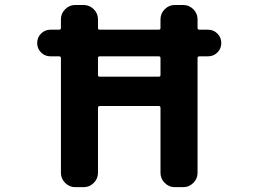

<svg xmlns="http://www.w3.org/2000/svg" viewBox="-20 -775 1040 774"><path d="M381.8 -547.9Q375 -547.9 375 -541V-472.7Q375 -465.8 381.8 -465.8H620.1Q627 -465.8 627 -472.7V-541Q627 -547.9 620.1 -547.9ZM627 -339.8Q627 -347.7 620.1 -347.7H381.8Q375 -347.7 375 -339.8V-78.1Q375 -54.7 357.9 -37.6Q340.8 -20.5 317.4 -20.5H283.2Q259.8 -20.5 242.7 -37.6Q225.6 -54.7 225.6 -78.1V-541Q225.6 -547.9 217.8 -547.9H183.6Q161.1 -547.9 145.5 -563.5Q129.9 -579.1 129.9 -601.6Q129.9 -624 145.5 -639.6Q161.1 -655.3 183.6 -655.3H217.8Q225.6 -655.3 225.6 -662.1V-697.3Q225.6 -720.7 242.7 -737.8Q259.8 -754.9 283.2 -754.9H317.4Q340.8 -754.9 357.9 -737.8Q375 -720.7 375 -697.3V-662.1Q375 -655.3 381.8 -655.3H620.1Q627 -655.3 627 -662.1V-697.3Q627 -720.7 644 -737.8Q661.1 -754.9 684.6 -754.9H718.8Q742.2 -754.9 759.3 -737.8Q776.4 -720.7 776.4 -697.3V-662.1Q776.4 -655.3 784.2 -655.3H818.4Q840.8 -655.3 856.4 -639.6Q872.1 -624 872.1 -601.6Q872.1 -579.1 856.4 -563.5Q840.8 -547.9 818.4 -547.9H784.2Q776.4 -547.9 776.4 -541V-78.1Q776.4 -54.7 759.3 -37.6Q742.2 -20.5 718.8 -20.5H684.6Q661.1 -20.5 644 -37.6Q627 -54.7 627 -78.1Z"/></svg>

Font: Gen Jyuu Gothic Monospace Bold
Style: Bold
Weight: 700
Designer: [Source Han Sans]
Ryoko NISHIZUKA  (kana & ideographs); Paul D. Hunt (Latin, Greek & Cyrillic); Wenlong ZHANG  (bopomofo
Version: Version 1.002.20150607